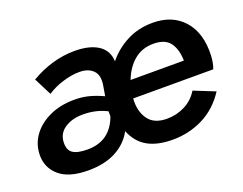

<svg xmlns="http://www.w3.org/2000/svg" viewBox="-83 -625 1000 789"><g transform="rotate(-20 417.5 -230.5)"><path d="M185 10Q99 10 57 -27.5Q15 -65 18 -123Q20 -168 47 -204Q74 -240 121 -261.5Q168 -283 229 -283Q261 -283 289.5 -276Q318 -269 353 -253L361 -301Q367 -342 346 -362.5Q325 -383 287 -383Q253 -383 214 -371Q175 -359 145 -339L106 -416Q200 -471 298 -471Q363 -471 400.5 -446.5Q438 -422 440 -374Q473 -416 524 -443Q575 -470 639 -470Q725 -470 774 -414.5Q823 -359 819 -262Q818 -243 815 -228.5Q812 -214 808 -205H458Q454 -151 479 -115Q504 -79 561 -79Q603 -79 639.5 -97.5Q676 -116 698 -152L790 -115Q749 -52 687.5 -21Q626 10 554 10Q487 10 444.5 -14Q402 -38 381 -90Q356 -43 306.5 -16.5Q257 10 185 10ZM612 -388Q563 -388 528 -359Q493 -330 474 -280H707Q706 -330 684.5 -359Q663 -388 612 -388ZM211 -72Q310 -72 345 -168V-190Q298 -214 241 -214Q193 -214 161 -192.5Q129 -171 128 -132Q127 -99 147 -85.5Q167 -72 211 -72Z"/></g></svg>

Font: Jost* Medium
Style: Italic
Weight: 500
Italic angle: -10°
Version: Version 3.7